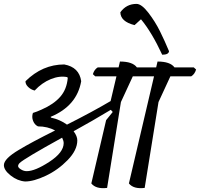

<svg xmlns="http://www.w3.org/2000/svg" viewBox="-21 -965 1027 986"><path d="M262 -295Q223 -316 174 -316Q157 -324 149 -344Q141 -364 148 -385Q168 -391 192 -402Q254 -429 288 -467.5Q322 -506 327 -565L324 -569Q285 -577 239.5 -558.5Q194 -540 157 -500Q137 -505 123 -519Q109 -533 110 -548Q197 -634 309 -634Q386 -620 396 -548Q374 -421 239 -365L241 -361Q287 -351 323 -325Q456 -392 547 -446L577 -573H468L456 -584Q463 -608 481 -619H588L595 -649Q660 -649 682 -619H781L788 -649Q853 -649 875 -619H974L986 -608Q979 -584 961 -573H854L793 -441L722 0Q665 7 641 -23L770 -573H661L600 -441L529 0Q472 7 448 -23L524 -348L558 -390L548 -401Q455 -345 357 -291Q376 -266 376 -244Q376 -194 326.5 -143Q277 -92 214.5 -62.5Q152 -33 108 -33Q69 -36 34 -63.5Q-1 -91 -1 -117Q-1 -150 77 -196Q138 -233 262 -295ZM116 -86Q159 -86 232.5 -134Q306 -182 306 -230Q306 -242 298 -258Q104 -151 80 -128Q72 -120 72 -112Q72 -104 86.5 -95Q101 -86 116 -86ZM680 -945Q706 -945 741 -899.5Q776 -854 800.5 -804.5Q825 -755 847 -702Q845 -684 812 -684Q758 -800 703 -866L670 -836Q598 -854 597 -902Q628 -945 680 -945Z"/></svg>

Font: Tillana
Style: Regular
Weight: 400
Designer: Lipi Raval (Devanagari, Latin), Jonny Pinhorn (Latin)
Foundry: Indian Type Foundry
Version: Version 2.002;PS 1.0;hotconv 1.0.79;makeotf.lib2.5.61930; tt